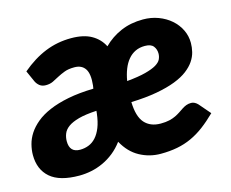

<svg xmlns="http://www.w3.org/2000/svg" viewBox="-86 -641 918 762"><g transform="rotate(-15 373.0 -260.0)"><path d="M556 -525.5Q589.5 -525.5 618.8 -514.5Q648 -503.5 669.8 -484.5Q691.5 -465.5 703.8 -440.2Q716 -415 716 -386.5Q716 -368.5 711.5 -349.8Q707 -331 695 -313.2Q683 -295.5 662.5 -279.8Q642 -264 609.8 -251.5Q577.5 -239 532.5 -230.8Q487.5 -222.5 427 -220.5Q428.5 -161 452 -134.5Q475.5 -108 518 -108Q538.5 -108 553.5 -111.5Q568.5 -115 579.8 -120.5Q591 -126 600 -132Q609 -138 617.2 -143.5Q625.5 -149 634.5 -152.5Q643.5 -156 655 -156Q662.5 -156 669.5 -152.2Q676.5 -148.5 682 -142.5L722 -96Q694.5 -69 668.2 -49.2Q642 -29.5 614.2 -16.8Q586.5 -4 555.2 2Q524 8 487 8Q441 8 401 -13.8Q361 -35.5 335.5 -82Q318 -58.5 296.8 -41.5Q275.5 -24.5 251.8 -13.5Q228 -2.5 202.8 2.8Q177.5 8 153 8Q72 8 33.5 -25.5Q-5 -59 -5 -118.5Q-5 -139.5 0.8 -161.8Q6.5 -184 20 -204.8Q33.5 -225.5 56 -244.2Q78.5 -263 111.8 -277.2Q145 -291.5 190.2 -300.5Q235.5 -309.5 295 -311L297 -324Q302 -370.5 288 -391.5Q274 -412.5 244 -412.5Q219 -412.5 202.8 -406.2Q186.5 -400 173 -392.8Q159.5 -385.5 146.8 -379.2Q134 -373 117 -373Q102 -373 92.2 -380.5Q82.5 -388 77 -399L56 -446Q104.5 -487 154.5 -507.2Q204.5 -527.5 261 -527.5Q312.5 -527.5 344.5 -509.2Q376.5 -491 392.5 -459Q424 -490.5 464.8 -508Q505.5 -525.5 556 -525.5ZM284 -223Q238.5 -220.5 210.2 -212.8Q182 -205 166.2 -193.5Q150.5 -182 144.8 -167.2Q139 -152.5 139 -136.5Q139 -90.5 182 -90.5Q200.5 -90.5 217.2 -97Q234 -103.5 247.2 -118Q260.5 -132.5 269.8 -155.8Q279 -179 283 -212.5ZM536 -422Q514 -422 496.8 -413.8Q479.5 -405.5 466.8 -390.2Q454 -375 445.5 -353.5Q437 -332 432.5 -305.5Q480.5 -310 509.8 -317.8Q539 -325.5 554.8 -335Q570.5 -344.5 575.8 -355.8Q581 -367 581 -379Q581 -396.5 571 -409.2Q561 -422 536 -422Z"/></g></svg>

Font: Lato Black
Style: Italic
Weight: 900
Italic angle: -7°
Designer: Lukasz Dziedzic
Foundry: tyPoland Lukasz Dziedzic
Version: Version 2.007; 2014-02-27